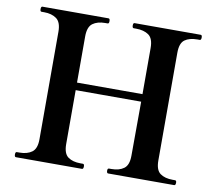

<svg xmlns="http://www.w3.org/2000/svg" viewBox="-81 -832 1045 927"><g transform="rotate(10 442.0 -369.0)"><path d="M830 -24Q837 -24 837 -13Q837 0 830 0H506Q499 0 499 -13Q499 -24 506 -24H518Q556 -24 579 -41Q602 -58 602 -104L603 -369H282V-105Q282 -58 305 -41.5Q328 -25 366 -25H378Q385 -25 385 -13Q385 0 378 0H54Q47 0 47 -13Q47 -25 54 -25H67Q105 -25 128 -42Q151 -59 151 -105V-632Q151 -679 127.5 -696Q104 -713 67 -713H54Q47 -713 47 -725Q47 -738 54 -738H378Q385 -738 385 -725Q385 -713 378 -713H366Q328 -713 305 -696Q282 -679 282 -632V-406H603V-632Q603 -679 579.5 -695.5Q556 -712 518 -712H506Q499 -712 499 -725Q499 -737 506 -737H830Q837 -737 837 -725Q837 -712 830 -712H818Q779 -712 756.5 -695.5Q734 -679 734 -632V-104Q734 -57 757 -40.5Q780 -24 818 -24Z"/></g></svg>

Font: Shippori Mincho
Style: Bold
Weight: 700
Designer: FONTDASU
Foundry: FONTDASU / Google Inc. / but / Adobe
Version: Version 3.110; ttfautohint (v1.8.3)